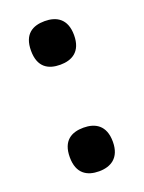

<svg xmlns="http://www.w3.org/2000/svg" viewBox="-112 -599 496 662"><g transform="rotate(-20 136.5 -267.5)"><path d="M136 -383C178 -383 215 -402 215 -463C215 -524 178 -543 136 -543C92 -543 57 -524 57 -463C57 -402 92 -383 136 -383ZM136 8C178 8 215 -12 215 -72C215 -133 178 -152 136 -152C92 -152 57 -133 57 -72C57 -12 92 8 136 8Z"/></g></svg>

Font: Noto Serif Myanmar Condensed ExtraBold
Style: Regular
Weight: 800
Width: 3
Designer: Ben Mitchell and the Monotype Design Team
Foundry: Monotype Imaging Inc.
Version: Version 2.106